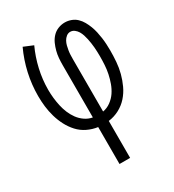

<svg xmlns="http://www.w3.org/2000/svg" viewBox="-178 -623 855 941"><g transform="rotate(-30 250.0 -152.5)"><path d="M220 215V6Q190 2 162 -11.5Q134 -25 113.5 -47.5Q93 -70 79 -97Q65 -124 56.5 -153.5Q48 -183 44.5 -213Q41 -243 41 -273Q41 -337 55 -399.5Q69 -462 96 -520L149 -498Q125 -446 112 -389Q99 -332 99 -274Q99 -251 101.5 -228Q104 -205 109 -182Q114 -159 123 -137.5Q132 -116 145.5 -97.5Q159 -79 178.5 -65.5Q198 -52 221 -48V-343Q221 -363 222.5 -382.5Q224 -402 229 -421Q234 -440 242 -458Q250 -476 263.5 -490.5Q277 -505 295.5 -512.5Q314 -520 334 -520Q352 -520 369.5 -513.5Q387 -507 400 -494.5Q413 -482 422 -466Q431 -450 437.5 -433Q444 -416 448 -398Q452 -380 454.5 -362Q457 -344 458 -325.5Q459 -307 459 -289Q459 -258 456.5 -226Q454 -194 446 -163.5Q438 -133 424.5 -104Q411 -75 390 -51.5Q369 -28 340.5 -13Q312 2 280 6V215ZM279 -48Q303 -52 323.5 -67Q344 -82 357.5 -102Q371 -122 379.5 -145.5Q388 -169 393 -193Q398 -217 399.5 -241.5Q401 -266 401 -291Q401 -303 400.5 -316Q400 -329 399 -341.5Q398 -354 396 -367Q394 -380 391.5 -392Q389 -404 385 -416.5Q381 -429 374.5 -440Q368 -451 357.5 -459Q347 -467 334 -467Q322 -467 312 -459Q302 -451 296 -440Q290 -429 287 -417Q284 -405 282 -392.5Q280 -380 279.5 -368Q279 -356 279 -343Z"/></g></svg>

Font: Iosevka Fixed Light
Style: Regular
Weight: 300
Monospace: yes
Designer: Belleve Invis
Foundry: Belleve Invis
Version: Version 32.3.0